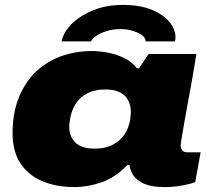

<svg xmlns="http://www.w3.org/2000/svg" viewBox="-20 -747 848 779"><path d="M282 12Q209 12 152.5 -11.5Q96 -35 63.5 -83.5Q31 -132 31 -207Q31 -259 41 -302Q51 -345 69 -379Q98 -435 142 -470.5Q186 -506 240 -523Q294 -540 351 -540Q382 -540 417 -533.5Q452 -527 484 -511.5Q516 -496 535 -470H544L583 -528H777L759 -422Q758 -418 753.5 -392Q749 -366 742 -329Q735 -292 728.5 -254.5Q722 -217 717.5 -190Q713 -163 713 -157Q713 -145 719.5 -137Q726 -129 739 -129H794L772 -8Q754 -1 720 5.5Q686 12 649 12Q597 12 567 -0.5Q537 -13 522 -34Q515 -44 511 -55Q507 -66 505 -78H497Q449 -27 392.5 -7.5Q336 12 282 12ZM365 -144Q398 -144 423 -153.5Q448 -163 465.5 -179Q483 -195 493.5 -216Q504 -237 508 -261Q509 -269 509.5 -274Q510 -279 510.5 -283.5Q511 -288 511 -292Q511 -318 500.5 -339Q490 -360 467.5 -372Q445 -384 407 -384Q364 -384 334.5 -368.5Q305 -353 288.5 -328Q272 -303 266 -273Q264 -260 262.5 -252.5Q261 -245 261 -240Q261 -235 261 -231Q261 -194 285.5 -169Q310 -144 365 -144ZM478 -727Q548 -727 595.5 -707.5Q643 -688 667.5 -658Q692 -628 692 -596Q692 -592 691.5 -588Q691 -584 690 -579H571Q571 -594 555 -605Q539 -616 516 -622.5Q493 -629 470 -629Q439 -629 413 -621Q387 -613 370.5 -601.5Q354 -590 349 -579H230Q236 -614 269 -648Q302 -682 356 -704.5Q410 -727 478 -727Z"/></svg>

Font: Archivo Expanded Black
Style: Italic
Weight: 900
Width: 7
Italic angle: -10°
Designer: Hector Gatti
Foundry: Omnibus-Type
Version: Version 2.001